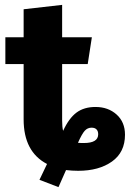

<svg xmlns="http://www.w3.org/2000/svg" viewBox="-20 -684 533 788"><path d="M493 -131Q493 -59 439.5 -21Q386 17 301 17Q277 17 251 14L220 84L142 54L173 -11Q77 -61 77 -194V-421H2V-531H77V-646L235 -664V-531H357L340 -421H235V-190Q235 -162 239 -147Q263 -199 294 -222Q325 -245 372 -245Q424 -245 458.5 -214Q493 -183 493 -131ZM383 -133Q383 -146 376 -153Q369 -160 356 -160Q339 -160 327.5 -147Q316 -134 300 -98Q307 -97 324 -97Q383 -97 383 -133Z"/></svg>

Font: Fira Sans BGR
Style: Bold
Weight: 700
Designer: bBox Type GmbH & Carrois Corporate GbR & Edenspiekermann AG
Foundry: bBox Type GmbH & Carrois Corporate GbR & Edenspiekermann AG
Version: Version 4.301